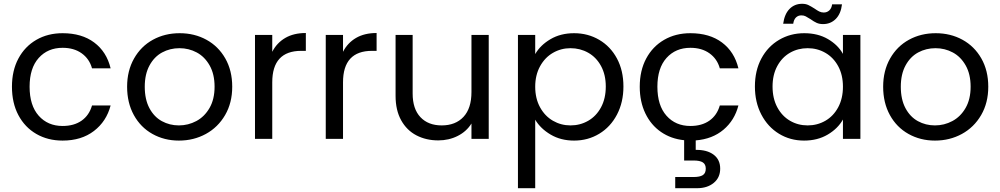

<svg xmlns="http://www.w3.org/2000/svg" viewBox="-20 -732 5272 1012"><path d="M43 -275Q43 -360 77 -423.5Q111 -487 171.5 -522Q232 -557 310 -557Q411 -557 476.5 -508Q542 -459 563 -372H465Q451 -422 410.5 -451Q370 -480 310 -480Q232 -480 184 -426.5Q136 -373 136 -275Q136 -176 184 -122Q232 -68 310 -68Q370 -68 410 -96Q450 -124 465 -176H563Q541 -92 475 -41.5Q409 9 310 9Q232 9 171.5 -26Q111 -61 77 -125Q43 -189 43 -275Z M923 9Q846 9 783.5 -26Q721 -61 685.5 -125.5Q650 -190 650 -275Q650 -359 686.5 -423.5Q723 -488 786 -522.5Q849 -557 927 -557Q1005 -557 1068 -522.5Q1131 -488 1167.5 -424Q1204 -360 1204 -275Q1204 -190 1166.5 -125.5Q1129 -61 1065 -26Q1001 9 923 9ZM923 -71Q972 -71 1015 -94Q1058 -117 1084.5 -163Q1111 -209 1111 -275Q1111 -341 1085 -387Q1059 -433 1017 -455.5Q975 -478 926 -478Q876 -478 834.5 -455.5Q793 -433 768 -387Q743 -341 743 -275Q743 -208 767.5 -162Q792 -116 833 -93.5Q874 -71 923 -71Z M1415 -459Q1439 -506 1483.5 -532Q1528 -558 1592 -558V-464H1568Q1415 -464 1415 -298V0H1324V-548H1415Z M1788 -459Q1812 -506 1856.5 -532Q1901 -558 1965 -558V-464H1941Q1788 -464 1788 -298V0H1697V-548H1788Z M2556 -548V0H2465V-81Q2439 -39 2392.5 -15.5Q2346 8 2290 8Q2226 8 2175 -18.5Q2124 -45 2094.5 -98Q2065 -151 2065 -227V-548H2155V-239Q2155 -158 2196 -114.5Q2237 -71 2308 -71Q2381 -71 2423 -116Q2465 -161 2465 -247V-548Z M2801 -447Q2828 -494 2881.5 -525.5Q2935 -557 3006 -557Q3079 -557 3138.5 -522Q3198 -487 3232 -423.5Q3266 -360 3266 -276Q3266 -193 3232 -128Q3198 -63 3138.5 -27Q3079 9 3006 9Q2936 9 2882.5 -22.5Q2829 -54 2801 -101V260H2710V-548H2801ZM3173 -276Q3173 -338 3148 -384Q3123 -430 3080.5 -454Q3038 -478 2987 -478Q2937 -478 2894.5 -453.5Q2852 -429 2826.5 -382.5Q2801 -336 2801 -275Q2801 -213 2826.5 -166.5Q2852 -120 2894.5 -95.5Q2937 -71 2987 -71Q3038 -71 3080.5 -95.5Q3123 -120 3148 -166.5Q3173 -213 3173 -276Z M3619 -68Q3679 -68 3719 -96Q3759 -124 3774 -176H3872Q3852 -98 3793.5 -48.5Q3735 1 3647 8V58Q3706 57 3741 83Q3776 109 3776 157Q3776 204 3742 232Q3708 260 3654 260H3539V201H3636Q3669 201 3684.5 191Q3700 181 3700 157Q3700 134 3684.5 124Q3669 114 3636 114H3586V7Q3517 0 3464 -36.5Q3411 -73 3381.5 -134.5Q3352 -196 3352 -275Q3352 -360 3386 -423.5Q3420 -487 3480.5 -522Q3541 -557 3619 -557Q3720 -557 3785.5 -508Q3851 -459 3872 -372H3774Q3760 -422 3719.5 -451Q3679 -480 3619 -480Q3541 -480 3493 -426.5Q3445 -373 3445 -275Q3445 -176 3493 -122Q3541 -68 3619 -68Z M3959 -276Q3959 -360 3993 -423.5Q4027 -487 4086.5 -522Q4146 -557 4219 -557Q4291 -557 4344 -526Q4397 -495 4423 -448V-548H4515V0H4423V-102Q4396 -54 4342.5 -22.5Q4289 9 4218 9Q4145 9 4086 -27Q4027 -63 3993 -128Q3959 -193 3959 -276ZM4423 -275Q4423 -337 4398 -383Q4373 -429 4330.5 -453.5Q4288 -478 4237 -478Q4186 -478 4144 -454Q4102 -430 4077 -384Q4052 -338 4052 -276Q4052 -213 4077 -166.5Q4102 -120 4144 -95.5Q4186 -71 4237 -71Q4288 -71 4330.5 -95.5Q4373 -120 4398 -166.5Q4423 -213 4423 -275ZM4108 -607Q4115 -658 4141.5 -685Q4168 -712 4208 -712Q4227 -712 4240.5 -705.5Q4254 -699 4273 -687Q4287 -677 4298 -671.5Q4309 -666 4322 -666Q4339 -666 4351 -677Q4363 -688 4366 -709H4418Q4412 -659 4385 -632Q4358 -605 4318 -605Q4299 -605 4284.5 -611.5Q4270 -618 4252 -631Q4236 -641 4226.5 -646Q4217 -651 4204 -651Q4187 -651 4175.5 -640Q4164 -629 4161 -607Z M4908 9Q4831 9 4768.5 -26Q4706 -61 4670.5 -125.5Q4635 -190 4635 -275Q4635 -359 4671.5 -423.5Q4708 -488 4771 -522.5Q4834 -557 4912 -557Q4990 -557 5053 -522.5Q5116 -488 5152.5 -424Q5189 -360 5189 -275Q5189 -190 5151.5 -125.5Q5114 -61 5050 -26Q4986 9 4908 9ZM4908 -71Q4957 -71 5000 -94Q5043 -117 5069.5 -163Q5096 -209 5096 -275Q5096 -341 5070 -387Q5044 -433 5002 -455.5Q4960 -478 4911 -478Q4861 -478 4819.5 -455.5Q4778 -433 4753 -387Q4728 -341 4728 -275Q4728 -208 4752.5 -162Q4777 -116 4818 -93.5Q4859 -71 4908 -71Z"/></svg>

Font: MSTAGE
Style: Regular
Weight: 400
Designer: Ninad Kale (Devanagari), Jonny Pinhorn (Latin)
Foundry: Indian Type Foundry
Version: 4.004